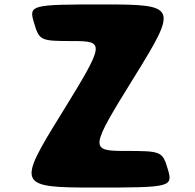

<svg xmlns="http://www.w3.org/2000/svg" viewBox="-20 -845 878 865"><path d="M448 -825C118 -825 109 -823 133 -743C157 -662 162 -660 308 -660C454 -660 453 -651 255 -330C56 -9 61 0 406 0C750 0 760 -2 736 -83C712 -163 707 -165 545 -165C383 -165 384 -174 583 -495C782 -816 778 -825 448 -825Z"/></svg>

Font: Hussar Print
Style: Bold
Weight: 700
Foundry: Cannot Into Space Fonts
Version: Version 2.00